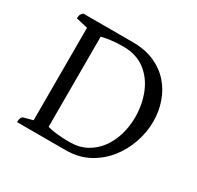

<svg xmlns="http://www.w3.org/2000/svg" viewBox="-140 -804 995 968"><g transform="rotate(30 358.0 -320.5)"><path d="M67 0Q67 -16 71.5 -25Q76 -34 83 -36L150 -54L135 -38V-602L149 -585L67 -604Q67 -618 70.5 -626Q74 -634 84 -641H371Q444 -641 498.5 -616.5Q553 -592 589 -550.5Q625 -509 643 -456Q661 -403 661 -345Q661 -284 640 -222.5Q619 -161 579 -111Q539 -61 481.5 -30.5Q424 0 350 0ZM345 -45Q401 -45 443 -67.5Q485 -90 513.5 -128.5Q542 -167 556.5 -216Q571 -265 571 -318Q571 -393 545 -457Q519 -521 468 -559.5Q417 -598 342 -598Q298 -598 263 -593Q228 -588 204 -580L217 -595V-48L207 -62Q236 -53 272 -49Q308 -45 345 -45Z"/></g></svg>

Font: Petrona
Style: Regular
Weight: 400
Designer: Ringo R. Seeber
Foundry: Ringo R. Seeber
Version: Version 2.001; ttfautohint (v1.8.3)